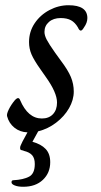

<svg xmlns="http://www.w3.org/2000/svg" viewBox="-20 -496 388 734"><path d="M314 -427Q314 -409 301 -391Q294 -379 289 -379Q283 -379 278 -391Q267 -410 251.5 -418.5Q236 -427 212 -427Q184 -427 167 -412Q150 -397 150 -374Q150 -361 158.5 -344.5Q167 -328 191 -294L212 -265Q240 -228 251 -201.5Q262 -175 262 -146Q262 -114 244 -82.5Q226 -51 194.5 -27Q163 -3 126 6L104 46Q137 55 154.5 73.5Q172 92 172 124Q172 165 144 191.5Q116 218 69 218Q49 218 36.5 213Q24 208 24 201Q24 193 31 193Q69 191 91 179.5Q113 168 113 131Q113 109 103 97.5Q93 86 72 81Q68 79 64.5 78.5Q61 78 59 76.5Q57 75 57 72V67Q57 63 66 45L85 10Q56 9 35 -8Q14 -25 7 -52Q5 -60 13.5 -77.5Q22 -95 36 -112Q44 -121 49 -121Q54 -121 57 -113Q87 -43 140 -43Q167 -43 182.5 -59.5Q198 -76 198 -104Q198 -142 155 -202L134 -232Q110 -266 100.5 -288Q91 -310 91 -335Q91 -375 112.5 -407Q134 -439 169 -457.5Q204 -476 242 -476Q314 -476 314 -427Z"/></svg>

Font: Charm
Style: Regular
Weight: 400
Designer: Katatrad Aksorn Co.,Ltd.
Foundry: Cadson Demak Co.,Ltd.
Version: Version 1.001